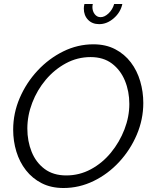

<svg xmlns="http://www.w3.org/2000/svg" viewBox="-20 -937 762 962"><path d="M298 5Q236 5 189 -19Q142 -43 110 -84Q78 -125 62 -177.5Q46 -230 46 -287Q46 -370 79 -446.5Q112 -523 168.5 -583.5Q225 -644 297 -679.5Q369 -715 448 -715Q510 -715 557 -690.5Q604 -666 635.5 -624.5Q667 -583 682.5 -530Q698 -477 698 -421Q698 -339 665.5 -262.5Q633 -186 577 -125.5Q521 -65 449 -30Q377 5 298 5ZM312 -58Q378 -58 435.5 -89Q493 -120 536 -172.5Q579 -225 603.5 -288.5Q628 -352 628 -416Q628 -479 606 -532.5Q584 -586 541 -618.5Q498 -651 434 -651Q368 -651 310.5 -620Q253 -589 209.5 -537.5Q166 -486 141.5 -422Q117 -358 117 -293Q117 -230 138.5 -176.5Q160 -123 203.5 -90.5Q247 -58 312 -58ZM484 -851Q504 -851 524 -870Q544 -889 552 -917H593Q584 -875 550 -845.5Q516 -816 477 -816Q442 -816 421 -838Q400 -860 400 -894Q400 -905 403 -917H445Q443 -908 443 -902Q443 -881 454.5 -866Q466 -851 484 -851Z"/></svg>

Font: Raleway
Style: Italic
Weight: 400
Italic angle: -12°
Designer: Matt McInerney, Pablo Impallari, Rodrigo Fuenzalida
Foundry: Matt McInerney, Pablo Impallari, Rodrigo Fuenzalida
Version: Version 4.026